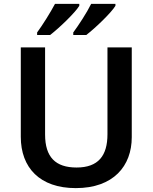

<svg xmlns="http://www.w3.org/2000/svg" viewBox="-20 -958 785 988"><path d="M574 -928V-938H449C427 -893 385 -829 357 -791V-778H424C471 -814 553 -893 574 -928ZM388 -928V-938H263C239 -893 199 -829 171 -791V-778H238C285 -814 367 -893 388 -928ZM658 -252V-714H533V-267C533 -157 486 -96 374 -96C266 -96 212 -149 212 -266V-714H87V-254C87 -95 185 10 370 10C564 10 658 -104 658 -252Z"/></svg>

Font: Noto Sans New Tai Lue Semibold
Style: Regular
Weight: 600
Designer: Monotype Design Team
Foundry: Monotype Imaging Inc.
Version: Version 2.004